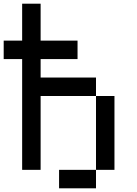

<svg xmlns="http://www.w3.org/2000/svg" viewBox="-20 -920 740 1040"><path d="M0 -600V-700H100V-900H200V-700H400V-600H200V-500H500V-400H200V0H100V-600ZM300 100V0H500V100ZM500 0V-400H600V0Z"/></svg>

Font: Galmuri9 Regular
Style: Regular
Weight: 400
Designer: Lee Minseo (quiple)
Version: Version 2.399;hotconv 1.1.1;makeotfexe 2.6.0 DEVELOPMENT